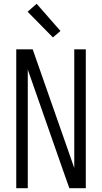

<svg xmlns="http://www.w3.org/2000/svg" viewBox="-20 -996 540 1016"><path d="M66 0V-735H153L373 -107V-735H434V0H347L312 -99L127 -628V0ZM260 -798 126 -934 174 -976 300 -832Z"/></svg>

Font: Iosevka SS04 Light
Style: Regular
Weight: 300
Monospace: yes
Designer: Belleve Invis
Foundry: Belleve Invis
Version: Version 19.0.0; ttfautohint (v1.8.4)